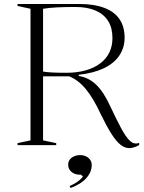

<svg xmlns="http://www.w3.org/2000/svg" viewBox="-20 -728 723 963"><path d="M629 15Q606 15 584.5 -2Q563 -19 539 -56.5Q515 -94 485 -156Q449 -234 411 -280.5Q373 -327 327 -345H196V-24L262 -10V0H68V-10L133 -24V-684L68 -698V-708H378Q451 -708 502 -689Q553 -670 579 -632.5Q605 -595 605 -538Q605 -489 578.5 -449.5Q552 -410 500.5 -385.5Q449 -361 375 -353V-347Q400 -343 422 -332Q444 -321 463.5 -302Q483 -283 500.5 -255.5Q518 -228 535 -191Q565 -127 586.5 -87Q608 -47 625 -28.5Q642 -10 655 -9Q666 -7 678 -11V-1Q671 4 662 7.5Q653 11 644.5 13Q636 15 629 15ZM314 -363Q367 -363 409.5 -375Q452 -387 482.5 -410Q513 -433 528.5 -465Q544 -497 544 -537Q544 -588 522.5 -622.5Q501 -657 459.5 -675Q418 -693 358 -693Q306 -693 266 -691Q226 -689 196 -684V-369Q214 -366 240 -364.5Q266 -363 314 -363ZM334 215 329 205Q343 199 356 191.5Q369 184 379.5 175Q390 166 396 157L386 148H379Q363 148 350 141.5Q337 135 329.5 124Q322 113 322 98Q322 83 330 72.5Q338 62 351.5 56Q365 50 382 50Q399 50 412 56.5Q425 63 432.5 74Q440 85 440 99Q440 118 433 134.5Q426 151 412.5 166Q399 181 379.5 193Q360 205 334 215Z"/></svg>

Font: Kalnia Light
Style: Regular
Weight: 300
Designer: Frida Medrano
Foundry: Frida Medrano
Version: Version 1.105